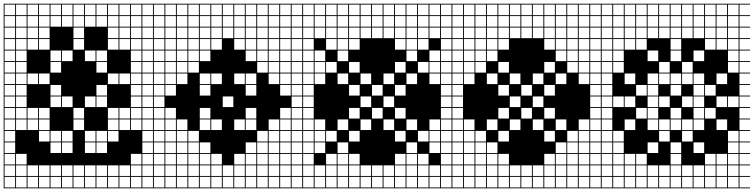

<svg xmlns="http://www.w3.org/2000/svg" viewBox="-20 -900 4102 1045"><path d="M0 125V-879.8H812.5V-875H754.8V-817.3H812.5V-812.5H754.8V-754.8H812.5V-750H754.8V-692.3H812.5V-687.5H754.8V-629.8H812.5V-625H754.8V-567.3H812.5V-562.5H754.8V-504.8H812.5V-500H754.8V-442.3H812.5V-437.5H754.8V-379.8H812.5V-375H754.8V-317.3H812.5V-312.5H754.8V-254.8H812.5V-250H754.8V-192.3H812.5V-187.5H754.8V-129.8H812.5V-125H754.8V-67.3H812.5V-62.5H754.8V-4.8H812.5V0H754.8V57.7H812.5V62.5H754.8V120.2H812.5V125ZM692.3 -817.3H750V-875H692.3ZM442.3 -817.3H500V-875H442.3ZM254.8 -817.3H312.5V-875H254.8ZM317.3 -817.3H375V-875H317.3ZM129.8 -817.3H187.5V-875H129.8ZM379.8 -817.3H437.5V-875H379.8ZM629.8 -817.3H687.5V-875H629.8ZM67.3 -817.3H125V-875H67.3ZM192.3 -817.3H250V-875H192.3ZM504.8 -817.3H562.5V-875H504.8ZM567.3 -817.3H625V-875H567.3ZM4.8 -817.3H62.5V-875H4.8ZM692.3 -754.8H750V-812.5H692.3ZM629.8 -754.8H687.5V-812.5H629.8ZM317.3 -754.8H375V-812.5H317.3ZM4.8 -754.8H62.5V-812.5H4.8ZM254.8 -754.8H312.5V-812.5H254.8ZM567.3 -754.8H625V-812.5H567.3ZM129.8 -754.8H187.5V-812.5H129.8ZM379.8 -754.8H437.5V-812.5H379.8ZM442.3 -754.8H500V-812.5H442.3ZM504.8 -754.8H562.5V-812.5H504.8ZM67.3 -754.8H125V-812.5H67.3ZM192.3 -754.8H250V-812.5H192.3ZM192.3 -692.3H250V-750H192.3ZM629.8 -692.3H687.5V-750H629.8ZM67.3 -692.3H125V-750H67.3ZM379.8 -692.3H437.5V-750H379.8ZM129.8 -692.3H187.5V-750H129.8ZM567.3 -692.3H625V-750H567.3ZM4.8 -692.3H62.5V-750H4.8ZM692.3 -692.3H750V-750H692.3ZM67.3 -629.8H125V-687.5H67.3ZM629.8 -629.8H687.5V-687.5H629.8ZM567.3 -629.8H625V-687.5H567.3ZM129.8 -629.8H187.5V-687.5H129.8ZM379.8 -629.8H437.5V-687.5H379.8ZM692.3 -629.8H750V-687.5H692.3ZM192.3 -629.8H250V-687.5H192.3ZM4.8 -629.8H62.5V-687.5H4.8ZM67.3 -567.3H125V-625H67.3ZM504.8 -567.3H562.5V-625H504.8ZM4.8 -567.3H62.5V-625H4.8ZM442.3 -567.3H500V-625H442.3ZM254.8 -567.3H312.5V-625H254.8ZM692.3 -567.3H750V-625H692.3ZM317.3 -567.3H375V-625H317.3ZM67.3 -504.8H125V-562.5H67.3ZM504.8 -504.8H562.5V-562.5H504.8ZM4.8 -504.8H62.5V-562.5H4.8ZM692.3 -504.8H750V-562.5H692.3ZM254.8 -504.8H312.5V-562.5H254.8ZM250 -500H192.3V-442.3H250ZM692.3 -442.3H750V-500H692.3ZM629.8 -442.3H687.5V-500H629.8ZM4.8 -442.3H62.5V-500H4.8ZM567.3 -442.3H625V-500H567.3ZM67.3 -442.3H125V-500H67.3ZM129.8 -442.3H187.5V-500H129.8ZM67.3 -379.8H125V-437.5H67.3ZM254.8 -379.8H312.5V-437.5H254.8ZM692.3 -379.8H750V-437.5H692.3ZM4.8 -379.8H62.5V-437.5H4.8ZM504.8 -379.8H562.5V-437.5H504.8ZM254.8 -317.3H312.5V-375H254.8ZM692.3 -317.3H750V-375H692.3ZM317.3 -317.3H375V-375H317.3ZM4.8 -317.3H62.5V-375H4.8ZM442.3 -317.3H500V-375H442.3ZM67.3 -317.3H125V-375H67.3ZM504.8 -317.3H562.5V-375H504.8ZM692.3 -254.8H750V-312.5H692.3ZM379.8 -254.8H437.5V-312.5H379.8ZM4.8 -254.8H62.5V-312.5H4.8ZM129.8 -254.8H187.5V-312.5H129.8ZM192.3 -254.8H250V-312.5H192.3ZM629.8 -254.8H687.5V-312.5H629.8ZM567.3 -254.8H625V-312.5H567.3ZM67.3 -254.8H125V-312.5H67.3ZM692.3 -192.3H750V-250H692.3ZM4.8 -192.3H62.5V-250H4.8ZM379.8 -192.3H437.5V-250H379.8ZM129.8 -192.3H187.5V-250H129.8ZM629.8 -192.3H687.5V-250H629.8ZM567.3 -192.3H625V-250H567.3ZM67.3 -192.3H125V-250H67.3ZM192.3 -192.3H250V-250H192.3ZM504.8 -129.8H562.5V-187.5H504.8ZM317.3 -129.8H375V-187.5H317.3ZM4.8 -129.8H62.5V-187.5H4.8ZM192.3 -129.8H250V-187.5H192.3ZM442.3 -129.8H500V-187.5H442.3ZM254.8 -129.8H312.5V-187.5H254.8ZM567.3 -129.8H625V-187.5H567.3ZM317.3 -67.3H375V-125H317.3ZM4.8 -67.3H62.5V-125H4.8ZM504.8 -67.3H562.5V-125H504.8ZM254.8 -67.3H312.5V-125H254.8ZM442.3 -67.3H500V-125H442.3ZM67.3 -4.8H125V-62.5H67.3ZM4.8 -4.8H62.5V-62.5H4.8ZM692.3 -4.8H750V-62.5H692.3ZM442.3 57.7H500V0H442.3ZM4.8 57.7H62.5V0H4.8ZM129.8 57.7H187.5V0H129.8ZM317.3 57.7H375V0H317.3ZM67.3 57.7H125V0H67.3ZM629.8 57.7H687.5V0H629.8ZM567.3 57.7H625V0H567.3ZM254.8 57.7H312.5V0H254.8ZM504.8 57.7H562.5V0H504.8ZM192.3 57.7H250V0H192.3ZM379.8 57.7H437.5V0H379.8ZM692.3 57.7H750V0H692.3ZM692.3 120.2H750V62.5H692.3ZM379.8 120.2H437.5V62.5H379.8ZM567.3 120.2H625V62.5H567.3ZM442.3 120.2H500V62.5H442.3ZM254.8 120.2H312.5V62.5H254.8ZM504.8 120.2H562.5V62.5H504.8ZM629.8 120.2H687.5V62.5H629.8ZM317.3 120.2H375V62.5H317.3ZM67.3 120.2H125V62.5H67.3ZM129.8 120.2H187.5V62.5H129.8ZM4.8 120.2H62.5V62.5H4.8ZM192.3 120.2H250V62.5H192.3Z M812.5 125V-879.8H1625V-875H1567.3V-817.3H1625V-812.5H1567.3V-754.8H1625V-750H1567.3V-692.3H1625V-687.5H1567.3V-629.8H1625V-625H1567.3V-567.3H1625V-562.5H1567.3V-504.8H1625V-500H1567.3V-442.3H1625V-437.5H1567.3V-379.8H1625V-375H1567.3V-317.3H1625V-312.5H1567.3V-254.8H1625V-250H1567.3V-192.3H1625V-187.5H1567.3V-129.8H1625V-125H1567.3V-67.3H1625V-62.5H1567.3V-4.8H1625V0H1567.3V57.7H1625V62.5H1567.3V120.2H1625V125ZM1504.8 -817.3H1562.5V-875H1504.8ZM1317.3 -817.3H1375V-875H1317.3ZM942.3 -817.3H1000V-875H942.3ZM1129.8 -817.3H1187.5V-875H1129.8ZM1379.8 -817.3H1437.5V-875H1379.8ZM879.8 -817.3H937.5V-875H879.8ZM1004.8 -817.3H1062.5V-875H1004.8ZM1254.8 -817.3H1312.5V-875H1254.8ZM1442.3 -817.3H1500V-875H1442.3ZM1192.3 -817.3H1250V-875H1192.3ZM1067.3 -817.3H1125V-875H1067.3ZM817.3 -817.3H875V-875H817.3ZM1254.8 -754.8H1312.5V-812.5H1254.8ZM1317.3 -754.8H1375V-812.5H1317.3ZM817.3 -754.8H875V-812.5H817.3ZM1067.3 -754.8H1125V-812.5H1067.3ZM1192.3 -754.8H1250V-812.5H1192.3ZM1442.3 -754.8H1500V-812.5H1442.3ZM1504.8 -754.8H1562.5V-812.5H1504.8ZM942.3 -754.8H1000V-812.5H942.3ZM1004.8 -754.8H1062.5V-812.5H1004.8ZM1379.8 -754.8H1437.5V-812.5H1379.8ZM1129.8 -754.8H1187.5V-812.5H1129.8ZM879.8 -754.8H937.5V-812.5H879.8ZM1129.8 -692.3H1187.5V-750H1129.8ZM1192.3 -692.3H1250V-750H1192.3ZM879.8 -692.3H937.5V-750H879.8ZM1254.8 -692.3H1312.5V-750H1254.8ZM1379.8 -692.3H1437.5V-750H1379.8ZM1067.3 -692.3H1125V-750H1067.3ZM1004.8 -692.3H1062.5V-750H1004.8ZM942.3 -692.3H1000V-750H942.3ZM1504.8 -692.3H1562.5V-750H1504.8ZM1442.3 -692.3H1500V-750H1442.3ZM817.3 -692.3H875V-750H817.3ZM1317.3 -692.3H1375V-750H1317.3ZM1129.8 -629.8H1187.5V-687.5H1129.8ZM879.8 -629.8H937.5V-687.5H879.8ZM817.3 -629.8H875V-687.5H817.3ZM1254.8 -629.8H1312.5V-687.5H1254.8ZM1067.3 -629.8H1125V-687.5H1067.3ZM1379.8 -629.8H1437.5V-687.5H1379.8ZM1004.8 -629.8H1062.5V-687.5H1004.8ZM1504.8 -629.8H1562.5V-687.5H1504.8ZM1317.3 -629.8H1375V-687.5H1317.3ZM942.3 -629.8H1000V-687.5H942.3ZM1442.3 -629.8H1500V-687.5H1442.3ZM942.3 -567.3H1000V-625H942.3ZM1317.3 -567.3H1375V-625H1317.3ZM1004.8 -567.3H1062.5V-625H1004.8ZM1379.8 -567.3H1437.5V-625H1379.8ZM879.8 -567.3H937.5V-625H879.8ZM1067.3 -567.3H1125V-625H1067.3ZM1442.3 -567.3H1500V-625H1442.3ZM817.3 -567.3H875V-625H817.3ZM1504.8 -567.3H1562.5V-625H1504.8ZM1004.8 -504.8H1062.5V-562.5H1004.8ZM1379.8 -504.8H1437.5V-562.5H1379.8ZM879.8 -504.8H937.5V-562.5H879.8ZM1442.3 -504.8H1500V-562.5H1442.3ZM817.3 -504.8H875V-562.5H817.3ZM1504.8 -504.8H1562.5V-562.5H1504.8ZM942.3 -504.8H1000V-562.5H942.3ZM942.3 -442.3H1000V-500H942.3ZM1317.3 -442.3H1375V-500H1317.3ZM879.8 -442.3H937.5V-500H879.8ZM1442.3 -442.3H1500V-500H1442.3ZM1067.3 -442.3H1125V-500H1067.3ZM1254.8 -442.3H1312.5V-500H1254.8ZM817.3 -442.3H875V-500H817.3ZM1129.8 -442.3H1187.5V-500H1129.8ZM1504.8 -442.3H1562.5V-500H1504.8ZM1317.3 -379.8H1375V-437.5H1317.3ZM879.8 -379.8H937.5V-437.5H879.8ZM1067.3 -379.8H1125V-437.5H1067.3ZM817.3 -379.8H875V-437.5H817.3ZM1504.8 -379.8H1562.5V-437.5H1504.8ZM875 -375H817.3V-317.3H875ZM1192.3 -317.3H1250V-375H1192.3ZM817.3 -254.8H875V-312.5H817.3ZM1504.8 -254.8H1562.5V-312.5H1504.8ZM879.8 -254.8H937.5V-312.5H879.8ZM1067.3 -254.8H1125V-312.5H1067.3ZM1317.3 -254.8H1375V-312.5H1317.3ZM1129.8 -192.3H1187.5V-250H1129.8ZM817.3 -192.3H875V-250H817.3ZM1504.8 -192.3H1562.5V-250H1504.8ZM879.8 -192.3H937.5V-250H879.8ZM1254.8 -192.3H1312.5V-250H1254.8ZM1442.3 -192.3H1500V-250H1442.3ZM1067.3 -192.3H1125V-250H1067.3ZM942.3 -192.3H1000V-250H942.3ZM1317.3 -192.3H1375V-250H1317.3ZM942.3 -129.8H1000V-187.5H942.3ZM817.3 -129.8H875V-187.5H817.3ZM1504.8 -129.8H1562.5V-187.5H1504.8ZM1004.8 -129.8H1062.5V-187.5H1004.8ZM879.8 -129.8H937.5V-187.5H879.8ZM1442.3 -129.8H1500V-187.5H1442.3ZM1379.8 -129.8H1437.5V-187.5H1379.8ZM1442.3 -67.3H1500V-125H1442.3ZM1317.3 -67.3H1375V-125H1317.3ZM817.3 -67.3H875V-125H817.3ZM1504.8 -67.3H1562.5V-125H1504.8ZM1004.8 -67.3H1062.5V-125H1004.8ZM879.8 -67.3H937.5V-125H879.8ZM942.3 -67.3H1000V-125H942.3ZM1067.3 -67.3H1125V-125H1067.3ZM1379.8 -67.3H1437.5V-125H1379.8ZM1379.8 -4.8H1437.5V-62.5H1379.8ZM817.3 -4.8H875V-62.5H817.3ZM1067.3 -4.8H1125V-62.5H1067.3ZM1129.8 -4.8H1187.5V-62.5H1129.8ZM942.3 -4.8H1000V-62.5H942.3ZM1504.8 -4.8H1562.5V-62.5H1504.8ZM879.8 -4.8H937.5V-62.5H879.8ZM1004.8 -4.8H1062.5V-62.5H1004.8ZM1254.8 -4.8H1312.5V-62.5H1254.8ZM1442.3 -4.8H1500V-62.5H1442.3ZM1317.3 -4.8H1375V-62.5H1317.3ZM879.8 57.7H937.5V0H879.8ZM1442.3 57.7H1500V0H1442.3ZM1254.8 57.7H1312.5V0H1254.8ZM1004.8 57.7H1062.5V0H1004.8ZM1504.8 57.7H1562.5V0H1504.8ZM942.3 57.7H1000V0H942.3ZM1067.3 57.7H1125V0H1067.3ZM1129.8 57.7H1187.5V0H1129.8ZM1317.3 57.7H1375V0H1317.3ZM1379.8 57.7H1437.5V0H1379.8ZM817.3 57.7H875V0H817.3ZM1192.3 57.7H1250V0H1192.3ZM1129.8 120.2H1187.5V62.5H1129.8ZM1442.3 120.2H1500V62.5H1442.3ZM942.3 120.2H1000V62.5H942.3ZM1004.8 120.2H1062.5V62.5H1004.8ZM879.8 120.2H937.5V62.5H879.8ZM1504.8 120.2H1562.5V62.5H1504.8ZM1067.3 120.2H1125V62.5H1067.3ZM1254.8 120.2H1312.5V62.5H1254.8ZM1379.8 120.2H1437.5V62.5H1379.8ZM1192.3 120.2H1250V62.5H1192.3ZM1317.3 120.2H1375V62.5H1317.3ZM817.3 120.2H875V62.5H817.3Z M1625 125V-879.8H2437.5V-875H2379.8V-817.3H2437.5V-812.5H2379.8V-754.8H2437.5V-750H2379.8V-692.3H2437.5V-687.5H2379.8V-629.8H2437.5V-625H2379.8V-567.3H2437.5V-562.5H2379.8V-504.8H2437.5V-500H2379.8V-442.3H2437.5V-437.5H2379.8V-379.8H2437.5V-375H2379.8V-317.3H2437.5V-312.5H2379.8V-254.8H2437.5V-250H2379.8V-192.3H2437.5V-187.5H2379.8V-129.8H2437.5V-125H2379.8V-67.3H2437.5V-62.5H2379.8V-4.8H2437.5V0H2379.8V57.7H2437.5V62.5H2379.8V120.2H2437.5V125ZM2317.3 -817.3H2375V-875H2317.3ZM2004.8 -817.3H2062.5V-875H2004.8ZM1879.8 -817.3H1937.5V-875H1879.8ZM2254.8 -817.3H2312.5V-875H2254.8ZM2067.3 -817.3H2125V-875H2067.3ZM1817.3 -817.3H1875V-875H1817.3ZM1629.8 -817.3H1687.5V-875H1629.8ZM2129.8 -817.3H2187.5V-875H2129.8ZM1754.8 -817.3H1812.5V-875H1754.8ZM2192.3 -817.3H2250V-875H2192.3ZM1942.3 -817.3H2000V-875H1942.3ZM1692.3 -817.3H1750V-875H1692.3ZM2317.3 -754.8H2375V-812.5H2317.3ZM1942.3 -754.8H2000V-812.5H1942.3ZM2004.8 -754.8H2062.5V-812.5H2004.8ZM2254.8 -754.8H2312.5V-812.5H2254.8ZM1879.8 -754.8H1937.5V-812.5H1879.8ZM2067.3 -754.8H2125V-812.5H2067.3ZM1817.3 -754.8H1875V-812.5H1817.3ZM2129.8 -754.8H2187.5V-812.5H2129.8ZM1629.8 -754.8H1687.5V-812.5H1629.8ZM1754.8 -754.8H1812.5V-812.5H1754.8ZM2192.3 -754.8H2250V-812.5H2192.3ZM1692.3 -754.8H1750V-812.5H1692.3ZM1692.3 -692.3H1750V-750H1692.3ZM2317.3 -692.3H2375V-750H2317.3ZM1942.3 -692.3H2000V-750H1942.3ZM2192.3 -692.3H2250V-750H2192.3ZM2004.8 -692.3H2062.5V-750H2004.8ZM1879.8 -692.3H1937.5V-750H1879.8ZM2067.3 -692.3H2125V-750H2067.3ZM1817.3 -692.3H1875V-750H1817.3ZM2129.8 -692.3H2187.5V-750H2129.8ZM1754.8 -692.3H1812.5V-750H1754.8ZM1629.8 -692.3H1687.5V-750H1629.8ZM2254.8 -692.3H2312.5V-750H2254.8ZM2254.8 -629.8H2312.5V-687.5H2254.8ZM2129.8 -629.8H2187.5V-687.5H2129.8ZM1817.3 -629.8H1875V-687.5H1817.3ZM1754.8 -629.8H1812.5V-687.5H1754.8ZM1879.8 -629.8H1937.5V-687.5H1879.8ZM2192.3 -629.8H2250V-687.5H2192.3ZM1629.8 -629.8H1687.5V-687.5H1629.8ZM1817.3 -567.3H1875V-625H1817.3ZM1629.8 -567.3H1687.5V-625H1629.8ZM2192.3 -567.3H2250V-625H2192.3ZM2317.3 -567.3H2375V-625H2317.3ZM1692.3 -567.3H1750V-625H1692.3ZM2254.8 -504.8H2312.5V-562.5H2254.8ZM2129.8 -504.8H2187.5V-562.5H2129.8ZM1754.8 -504.8H1812.5V-562.5H1754.8ZM1629.8 -504.8H1687.5V-562.5H1629.8ZM1879.8 -504.8H1937.5V-562.5H1879.8ZM2317.3 -504.8H2375V-562.5H2317.3ZM1692.3 -504.8H1750V-562.5H1692.3ZM1692.3 -442.3H1750V-500H1692.3ZM1817.3 -442.3H1875V-500H1817.3ZM1629.8 -442.3H1687.5V-500H1629.8ZM2192.3 -442.3H2250V-500H2192.3ZM2067.3 -442.3H2125V-500H2067.3ZM2317.3 -442.3H2375V-500H2317.3ZM1942.3 -442.3H2000V-500H1942.3ZM2129.8 -379.8H2187.5V-437.5H2129.8ZM1879.8 -379.8H1937.5V-437.5H1879.8ZM1629.8 -379.8H1687.5V-437.5H1629.8ZM2004.8 -379.8H2062.5V-437.5H2004.8ZM1942.3 -317.3H2000V-375H1942.3ZM2067.3 -317.3H2125V-375H2067.3ZM1629.8 -317.3H1687.5V-375H1629.8ZM2004.8 -254.8H2062.5V-312.5H2004.8ZM1879.8 -254.8H1937.5V-312.5H1879.8ZM1629.8 -254.8H1687.5V-312.5H1629.8ZM2129.8 -254.8H2187.5V-312.5H2129.8ZM1942.3 -192.3H2000V-250H1942.3ZM1629.8 -192.3H1687.5V-250H1629.8ZM2317.3 -192.3H2375V-250H2317.3ZM2067.3 -192.3H2125V-250H2067.3ZM1817.3 -192.3H1875V-250H1817.3ZM1692.3 -192.3H1750V-250H1692.3ZM2192.3 -192.3H2250V-250H2192.3ZM1629.8 -129.8H1687.5V-187.5H1629.8ZM2317.3 -129.8H2375V-187.5H2317.3ZM1879.8 -129.8H1937.5V-187.5H1879.8ZM2254.8 -129.8H2312.5V-187.5H2254.8ZM2129.8 -129.8H2187.5V-187.5H2129.8ZM1692.3 -129.8H1750V-187.5H1692.3ZM1754.8 -129.8H1812.5V-187.5H1754.8ZM2192.3 -67.3H2250V-125H2192.3ZM1629.8 -67.3H1687.5V-125H1629.8ZM2317.3 -67.3H2375V-125H2317.3ZM1692.3 -67.3H1750V-125H1692.3ZM1817.3 -67.3H1875V-125H1817.3ZM1687.5 -62.5H1629.8V-4.8H1687.5ZM2192.3 -4.8H2250V-62.5H2192.3ZM1754.8 -4.8H1812.5V-62.5H1754.8ZM1817.3 -4.8H1875V-62.5H1817.3ZM2254.8 -4.8H2312.5V-62.5H2254.8ZM2129.8 -4.8H2187.5V-62.5H2129.8ZM1879.8 -4.8H1937.5V-62.5H1879.8ZM2192.3 57.7H2250V0H2192.3ZM1817.3 57.7H1875V0H1817.3ZM1754.8 57.7H1812.5V0H1754.8ZM2254.8 57.7H2312.5V0H2254.8ZM2129.8 57.7H2187.5V0H2129.8ZM1692.3 57.7H1750V0H1692.3ZM1879.8 57.7H1937.5V0H1879.8ZM2317.3 57.7H2375V0H2317.3ZM2067.3 57.7H2125V0H2067.3ZM1942.3 57.7H2000V0H1942.3ZM1629.8 57.7H1687.5V0H1629.8ZM2004.8 57.7H2062.5V0H2004.8ZM2192.3 120.2H2250V62.5H2192.3ZM1817.3 120.2H1875V62.5H1817.3ZM1754.8 120.2H1812.5V62.5H1754.8ZM1879.8 120.2H1937.5V62.5H1879.8ZM2254.8 120.2H2312.5V62.5H2254.8ZM1692.3 120.2H1750V62.5H1692.3ZM2129.8 120.2H2187.5V62.5H2129.8ZM2317.3 120.2H2375V62.5H2317.3ZM2067.3 120.2H2125V62.5H2067.3ZM1942.3 120.2H2000V62.5H1942.3ZM2004.8 120.2H2062.5V62.5H2004.8ZM1629.8 120.2H1687.5V62.5H1629.8Z M2437.5 125V-879.8H3250V-875H3192.3V-817.3H3250V-812.5H3192.3V-754.8H3250V-750H3192.3V-692.3H3250V-687.5H3192.3V-629.8H3250V-625H3192.3V-567.3H3250V-562.5H3192.3V-504.8H3250V-500H3192.3V-442.3H3250V-437.5H3192.3V-379.8H3250V-375H3192.3V-317.3H3250V-312.5H3192.3V-254.8H3250V-250H3192.3V-192.3H3250V-187.5H3192.3V-129.8H3250V-125H3192.3V-67.3H3250V-62.5H3192.3V-4.8H3250V0H3192.3V57.7H3250V62.5H3192.3V120.2H3250V125ZM3129.8 -817.3H3187.5V-875H3129.8ZM2942.3 -817.3H3000V-875H2942.3ZM2567.3 -817.3H2625V-875H2567.3ZM3067.3 -817.3H3125V-875H3067.3ZM2817.3 -817.3H2875V-875H2817.3ZM2692.3 -817.3H2750V-875H2692.3ZM2754.8 -817.3H2812.5V-875H2754.8ZM2442.3 -817.3H2500V-875H2442.3ZM2629.8 -817.3H2687.5V-875H2629.8ZM2504.8 -817.3H2562.5V-875H2504.8ZM2879.8 -817.3H2937.5V-875H2879.8ZM3004.8 -817.3H3062.5V-875H3004.8ZM3129.8 -754.8H3187.5V-812.5H3129.8ZM2942.3 -754.8H3000V-812.5H2942.3ZM2754.8 -754.8H2812.5V-812.5H2754.8ZM2567.3 -754.8H2625V-812.5H2567.3ZM3067.3 -754.8H3125V-812.5H3067.3ZM2817.3 -754.8H2875V-812.5H2817.3ZM2692.3 -754.8H2750V-812.5H2692.3ZM2629.8 -754.8H2687.5V-812.5H2629.8ZM2442.3 -754.8H2500V-812.5H2442.3ZM2504.8 -754.8H2562.5V-812.5H2504.8ZM3004.8 -754.8H3062.5V-812.5H3004.8ZM2879.8 -754.8H2937.5V-812.5H2879.8ZM2879.8 -692.3H2937.5V-750H2879.8ZM2504.8 -692.3H2562.5V-750H2504.8ZM2692.3 -692.3H2750V-750H2692.3ZM3004.8 -692.3H3062.5V-750H3004.8ZM3067.3 -692.3H3125V-750H3067.3ZM2442.3 -692.3H2500V-750H2442.3ZM2629.8 -692.3H2687.5V-750H2629.8ZM2567.3 -692.3H2625V-750H2567.3ZM2817.3 -692.3H2875V-750H2817.3ZM2754.8 -692.3H2812.5V-750H2754.8ZM3129.8 -692.3H3187.5V-750H3129.8ZM2942.3 -692.3H3000V-750H2942.3ZM2692.3 -629.8H2750V-687.5H2692.3ZM2504.8 -629.8H2562.5V-687.5H2504.8ZM3067.3 -629.8H3125V-687.5H3067.3ZM3004.8 -629.8H3062.5V-687.5H3004.8ZM2442.3 -629.8H2500V-687.5H2442.3ZM2567.3 -629.8H2625V-687.5H2567.3ZM3129.8 -629.8H3187.5V-687.5H3129.8ZM2942.3 -629.8H3000V-687.5H2942.3ZM2629.8 -629.8H2687.5V-687.5H2629.8ZM2567.3 -567.3H2625V-625H2567.3ZM2629.8 -567.3H2687.5V-625H2629.8ZM3004.8 -567.3H3062.5V-625H3004.8ZM2504.8 -567.3H2562.5V-625H2504.8ZM3067.3 -567.3H3125V-625H3067.3ZM2442.3 -567.3H2500V-625H2442.3ZM3129.8 -567.3H3187.5V-625H3129.8ZM2942.3 -504.8H3000V-562.5H2942.3ZM2504.8 -504.8H2562.5V-562.5H2504.8ZM2692.3 -504.8H2750V-562.5H2692.3ZM3067.3 -504.8H3125V-562.5H3067.3ZM2442.3 -504.8H2500V-562.5H2442.3ZM3129.8 -504.8H3187.5V-562.5H3129.8ZM2567.3 -504.8H2625V-562.5H2567.3ZM2629.8 -442.3H2687.5V-500H2629.8ZM3004.8 -442.3H3062.5V-500H3004.8ZM2504.8 -442.3H2562.5V-500H2504.8ZM2879.8 -442.3H2937.5V-500H2879.8ZM2442.3 -442.3H2500V-500H2442.3ZM3129.8 -442.3H3187.5V-500H3129.8ZM2754.8 -442.3H2812.5V-500H2754.8ZM2942.3 -379.8H3000V-437.5H2942.3ZM2692.3 -379.8H2750V-437.5H2692.3ZM2442.3 -379.8H2500V-437.5H2442.3ZM2817.3 -379.8H2875V-437.5H2817.3ZM2754.8 -317.3H2812.5V-375H2754.8ZM2879.8 -317.3H2937.5V-375H2879.8ZM2442.3 -317.3H2500V-375H2442.3ZM2817.3 -254.8H2875V-312.5H2817.3ZM2442.3 -254.8H2500V-312.5H2442.3ZM2692.3 -254.8H2750V-312.5H2692.3ZM2942.3 -254.8H3000V-312.5H2942.3ZM2754.8 -192.3H2812.5V-250H2754.8ZM2442.3 -192.3H2500V-250H2442.3ZM3129.8 -192.3H3187.5V-250H3129.8ZM2879.8 -192.3H2937.5V-250H2879.8ZM2504.8 -192.3H2562.5V-250H2504.8ZM3004.8 -192.3H3062.5V-250H3004.8ZM2629.8 -192.3H2687.5V-250H2629.8ZM2625 -187.5H2567.3V-129.8H2625ZM2442.3 -129.8H2500V-187.5H2442.3ZM3129.8 -129.8H3187.5V-187.5H3129.8ZM2692.3 -129.8H2750V-187.5H2692.3ZM3067.3 -129.8H3125V-187.5H3067.3ZM2504.8 -129.8H2562.5V-187.5H2504.8ZM2942.3 -129.8H3000V-187.5H2942.3ZM2567.3 -67.3H2625V-125H2567.3ZM2629.8 -67.3H2687.5V-125H2629.8ZM2442.3 -67.3H2500V-125H2442.3ZM3129.8 -67.3H3187.5V-125H3129.8ZM3004.8 -67.3H3062.5V-125H3004.8ZM2504.8 -67.3H2562.5V-125H2504.8ZM3067.3 -67.3H3125V-125H3067.3ZM2629.8 -4.8H2687.5V-62.5H2629.8ZM2442.3 -4.8H2500V-62.5H2442.3ZM3129.8 -4.8H3187.5V-62.5H3129.8ZM3004.8 -4.8H3062.5V-62.5H3004.8ZM2942.3 -4.8H3000V-62.5H2942.3ZM2692.3 -4.8H2750V-62.5H2692.3ZM2567.3 -4.8H2625V-62.5H2567.3ZM2504.8 -4.8H2562.5V-62.5H2504.8ZM3067.3 -4.8H3125V-62.5H3067.3ZM2692.3 57.7H2750V0H2692.3ZM3067.3 57.7H3125V0H3067.3ZM2942.3 57.7H3000V0H2942.3ZM2567.3 57.7H2625V0H2567.3ZM2504.8 57.7H2562.5V0H2504.8ZM2879.8 57.7H2937.5V0H2879.8ZM3129.8 57.7H3187.5V0H3129.8ZM3004.8 57.7H3062.5V0H3004.8ZM2754.8 57.7H2812.5V0H2754.8ZM2629.8 57.7H2687.5V0H2629.8ZM2442.3 57.7H2500V0H2442.3ZM2817.3 57.7H2875V0H2817.3ZM2942.3 120.2H3000V62.5H2942.3ZM3067.3 120.2H3125V62.5H3067.3ZM2567.3 120.2H2625V62.5H2567.3ZM2504.8 120.2H2562.5V62.5H2504.8ZM2692.3 120.2H2750V62.5H2692.3ZM3129.8 120.2H3187.5V62.5H3129.8ZM3004.8 120.2H3062.5V62.5H3004.8ZM2879.8 120.2H2937.5V62.5H2879.8ZM2754.8 120.2H2812.5V62.5H2754.8ZM2817.3 120.2H2875V62.5H2817.3ZM2629.8 120.2H2687.5V62.5H2629.8ZM2442.3 120.2H2500V62.5H2442.3Z M3250 125V-879.8H4062.5V-875H4004.8V-817.3H4062.5V-812.5H4004.8V-754.8H4062.5V-750H4004.8V-692.3H4062.5V-687.5H4004.8V-629.8H4062.5V-625H4004.8V-567.3H4062.5V-562.5H4004.8V-504.8H4062.5V-500H4004.8V-442.3H4062.5V-437.5H4004.8V-379.8H4062.5V-375H4004.8V-317.3H4062.5V-312.5H4004.8V-254.8H4062.5V-250H4004.8V-192.3H4062.5V-187.5H4004.8V-129.8H4062.5V-125H4004.8V-67.3H4062.5V-62.5H4004.8V-4.8H4062.5V0H4004.8V57.7H4062.5V62.5H4004.8V120.2H4062.5V125ZM3942.3 -817.3H4000V-875H3942.3ZM3879.8 -817.3H3937.5V-875H3879.8ZM3817.3 -817.3H3875V-875H3817.3ZM3754.8 -817.3H3812.5V-875H3754.8ZM3692.3 -817.3H3750V-875H3692.3ZM3629.8 -817.3H3687.5V-875H3629.8ZM3567.3 -817.3H3625V-875H3567.3ZM3504.8 -817.3H3562.5V-875H3504.8ZM3442.3 -817.3H3500V-875H3442.3ZM3379.8 -817.3H3437.5V-875H3379.8ZM3317.3 -817.3H3375V-875H3317.3ZM3254.8 -817.3H3312.5V-875H3254.8ZM3567.3 -754.8H3625V-812.5H3567.3ZM3754.8 -754.8H3812.5V-812.5H3754.8ZM3254.8 -754.8H3312.5V-812.5H3254.8ZM3942.3 -754.8H4000V-812.5H3942.3ZM3629.8 -754.8H3687.5V-812.5H3629.8ZM3504.8 -754.8H3562.5V-812.5H3504.8ZM3879.8 -754.8H3937.5V-812.5H3879.8ZM3692.3 -754.8H3750V-812.5H3692.3ZM3317.3 -754.8H3375V-812.5H3317.3ZM3442.3 -754.8H3500V-812.5H3442.3ZM3817.3 -754.8H3875V-812.5H3817.3ZM3379.8 -754.8H3437.5V-812.5H3379.8ZM3254.8 -692.3H3312.5V-750H3254.8ZM3567.3 -692.3H3625V-750H3567.3ZM3942.3 -692.3H4000V-750H3942.3ZM3629.8 -692.3H3687.5V-750H3629.8ZM3504.8 -692.3H3562.5V-750H3504.8ZM3692.3 -692.3H3750V-750H3692.3ZM3317.3 -692.3H3375V-750H3317.3ZM3879.8 -692.3H3937.5V-750H3879.8ZM3442.3 -692.3H3500V-750H3442.3ZM3754.8 -692.3H3812.5V-750H3754.8ZM3817.3 -692.3H3875V-750H3817.3ZM3379.8 -692.3H3437.5V-750H3379.8ZM3379.8 -629.8H3437.5V-687.5H3379.8ZM3817.3 -629.8H3875V-687.5H3817.3ZM3254.8 -629.8H3312.5V-687.5H3254.8ZM3629.8 -629.8H3687.5V-687.5H3629.8ZM3442.3 -629.8H3500V-687.5H3442.3ZM3879.8 -629.8H3937.5V-687.5H3879.8ZM3942.3 -629.8H4000V-687.5H3942.3ZM3317.3 -629.8H3375V-687.5H3317.3ZM3254.8 -567.3H3312.5V-625H3254.8ZM3629.8 -567.3H3687.5V-625H3629.8ZM3754.8 -567.3H3812.5V-625H3754.8ZM3942.3 -567.3H4000V-625H3942.3ZM3317.3 -567.3H3375V-625H3317.3ZM3504.8 -567.3H3562.5V-625H3504.8ZM3254.8 -504.8H3312.5V-562.5H3254.8ZM3567.3 -504.8H3625V-562.5H3567.3ZM3942.3 -504.8H4000V-562.5H3942.3ZM3692.3 -504.8H3750V-562.5H3692.3ZM3317.3 -504.8H3375V-562.5H3317.3ZM3504.8 -442.3H3562.5V-500H3504.8ZM3692.3 -442.3H3750V-500H3692.3ZM3754.8 -442.3H3812.5V-500H3754.8ZM3254.8 -442.3H3312.5V-500H3254.8ZM3879.8 -442.3H3937.5V-500H3879.8ZM3629.8 -442.3H3687.5V-500H3629.8ZM3567.3 -442.3H3625V-500H3567.3ZM3379.8 -442.3H3437.5V-500H3379.8ZM3504.8 -379.8H3562.5V-437.5H3504.8ZM3754.8 -379.8H3812.5V-437.5H3754.8ZM3442.3 -379.8H3500V-437.5H3442.3ZM3817.3 -379.8H3875V-437.5H3817.3ZM3254.8 -379.8H3312.5V-437.5H3254.8ZM3629.8 -379.8H3687.5V-437.5H3629.8ZM3625 -375H3567.3V-317.3H3625ZM3692.3 -317.3H3750V-375H3692.3ZM3254.8 -317.3H3312.5V-375H3254.8ZM3379.8 -317.3H3437.5V-375H3379.8ZM3754.8 -317.3H3812.5V-375H3754.8ZM3879.8 -317.3H3937.5V-375H3879.8ZM3504.8 -317.3H3562.5V-375H3504.8ZM3317.3 -317.3H3375V-375H3317.3ZM3942.3 -317.3H4000V-375H3942.3ZM3629.8 -254.8H3687.5V-312.5H3629.8ZM3254.8 -254.8H3312.5V-312.5H3254.8ZM3504.8 -254.8H3562.5V-312.5H3504.8ZM3754.8 -254.8H3812.5V-312.5H3754.8ZM3442.3 -254.8H3500V-312.5H3442.3ZM3817.3 -254.8H3875V-312.5H3817.3ZM3567.3 -192.3H3625V-250H3567.3ZM3692.3 -192.3H3750V-250H3692.3ZM3254.8 -192.3H3312.5V-250H3254.8ZM3504.8 -192.3H3562.5V-250H3504.8ZM3879.8 -192.3H3937.5V-250H3879.8ZM3754.8 -192.3H3812.5V-250H3754.8ZM3629.8 -192.3H3687.5V-250H3629.8ZM3379.8 -192.3H3437.5V-250H3379.8ZM3942.3 -129.8H4000V-187.5H3942.3ZM3254.8 -129.8H3312.5V-187.5H3254.8ZM3692.3 -129.8H3750V-187.5H3692.3ZM3567.3 -129.8H3625V-187.5H3567.3ZM3317.3 -129.8H3375V-187.5H3317.3ZM3942.3 -67.3H4000V-125H3942.3ZM3504.8 -67.3H3562.5V-125H3504.8ZM3254.8 -67.3H3312.5V-125H3254.8ZM3754.8 -67.3H3812.5V-125H3754.8ZM3629.8 -67.3H3687.5V-125H3629.8ZM3317.3 -67.3H3375V-125H3317.3ZM3254.8 -4.8H3312.5V-62.5H3254.8ZM3317.3 -4.8H3375V-62.5H3317.3ZM3629.8 -4.8H3687.5V-62.5H3629.8ZM3817.3 -4.8H3875V-62.5H3817.3ZM3442.3 -4.8H3500V-62.5H3442.3ZM3942.3 -4.8H4000V-62.5H3942.3ZM3379.8 -4.8H3437.5V-62.5H3379.8ZM3879.8 -4.8H3937.5V-62.5H3879.8ZM3504.8 57.7H3562.5V0H3504.8ZM3254.8 57.7H3312.5V0H3254.8ZM3879.8 57.7H3937.5V0H3879.8ZM3754.8 57.7H3812.5V0H3754.8ZM3629.8 57.7H3687.5V0H3629.8ZM3692.3 57.7H3750V0H3692.3ZM3942.3 57.7H4000V0H3942.3ZM3442.3 57.7H3500V0H3442.3ZM3567.3 57.7H3625V0H3567.3ZM3817.3 57.7H3875V0H3817.3ZM3379.8 57.7H3437.5V0H3379.8ZM3317.3 57.7H3375V0H3317.3ZM3879.8 120.2H3937.5V62.5H3879.8ZM3504.8 120.2H3562.5V62.5H3504.8ZM3754.8 120.2H3812.5V62.5H3754.8ZM3442.3 120.2H3500V62.5H3442.3ZM3379.8 120.2H3437.5V62.5H3379.8ZM3254.8 120.2H3312.5V62.5H3254.8ZM3942.3 120.2H4000V62.5H3942.3ZM3692.3 120.2H3750V62.5H3692.3ZM3567.3 120.2H3625V62.5H3567.3ZM3629.8 120.2H3687.5V62.5H3629.8ZM3317.3 120.2H3375V62.5H3317.3ZM3817.3 120.2H3875V62.5H3817.3Z"/></svg>

Font: Yarndings 12 Charted
Style: Regular
Weight: 400
Designer: Sarah Cadigan-Fried
Version: Version 1.000; ttfautohint (v1.8.4.7-5d5b)